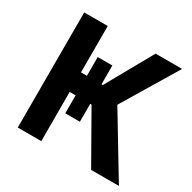

<svg xmlns="http://www.w3.org/2000/svg" viewBox="-155 -855 1011 1011"><g transform="rotate(30 350.0 -350.0)"><path d="M77 0H220V-299H256V-190H345V-299H353L523 0H692L471 -366L672 -700H511L353 -418H345V-532H256V-418H220V-700H77Z"/></g></svg>

Font: Golos UI VF
Style: Regular
Weight: 400
Designer: A.Korolkova, Vitaly Kuzmin
Foundry: ParaType Ltd
Version: Version 2.000